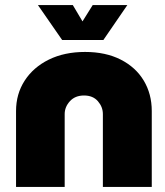

<svg xmlns="http://www.w3.org/2000/svg" viewBox="-20 -734 647 754"><path d="M43 0V-298Q43 -365 77 -417.5Q111 -470 172 -500Q233 -530 314 -530Q395 -530 454 -500Q513 -470 544.5 -417.5Q576 -365 576 -298V0H384V-286Q384 -314 364.5 -336.5Q345 -359 310 -359Q275 -359 254.5 -336.5Q234 -314 234 -286V0ZM224 -577 129 -714H266L304 -650L344 -714H480L386 -577Z"/></svg>

Font: MuseoModerno Black
Style: Regular
Weight: 900
Designer: Pablo Cosgaya, Héctor Gatti, Marcela Romero, and the Authors of The MuseoModerno Project.
Foundry: Omnibus-Type Team
Version: Version 1.001